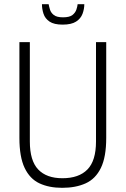

<svg xmlns="http://www.w3.org/2000/svg" viewBox="-20 -888 602 920"><path d="M278 12Q215 12 169 -9.5Q123 -31 98 -83.5Q73 -136 73 -227V-686H123V-210Q123 -118 163 -76Q203 -34 279 -34Q358 -34 399 -76Q440 -118 440 -210V-686H489V-227Q489 -136 463.5 -83.5Q438 -31 390.5 -9.5Q343 12 278 12ZM280 -770Q239 -770 217.5 -784.5Q196 -799 188.5 -822Q181 -845 181 -868H213Q215 -857 219.5 -842Q224 -827 238 -816Q252 -805 282 -805Q313 -805 327 -816Q341 -827 346 -842Q351 -857 352 -868H384Q384 -845 375.5 -822Q367 -799 344.5 -784.5Q322 -770 280 -770Z"/></svg>

Font: Archivo Condensed Thin
Style: Regular
Weight: 250
Width: 3
Designer: Hector Gatti
Foundry: Omnibus-Type
Version: Version 2.001